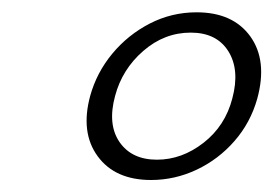

<svg xmlns="http://www.w3.org/2000/svg" viewBox="-20 -733 444 312"><path d="M299.5 -713Q358.5 -713 386.8 -673.8Q415 -634.5 398 -572.5Q387 -533.5 361 -503.8Q335 -474 299.5 -457.2Q264 -440.5 225.5 -440.5Q167 -440.5 138.8 -479Q110.5 -517.5 126.5 -577Q137 -615 162.5 -645.8Q188 -676.5 223.5 -694.8Q259 -713 299.5 -713ZM290 -680Q247 -680 212.8 -650.2Q178.5 -620.5 167 -577Q154.5 -531 174.2 -502.2Q194 -473.5 235 -473.5Q275.5 -473.5 310.8 -501Q346 -528.5 357.5 -573Q370 -619.5 351 -649.8Q332 -680 290 -680Z"/></svg>

Font: Fraunces 72pt
Style: Bold Italic
Weight: 700
Italic angle: -16°
Version: Version 1.000;[b76b70a41]